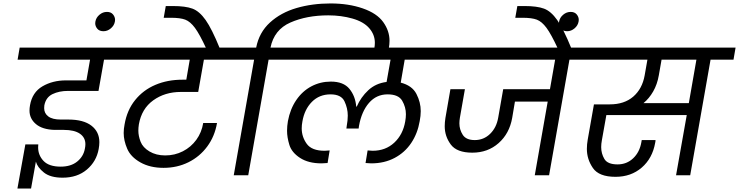

<svg xmlns="http://www.w3.org/2000/svg" viewBox="-20 -1016 4284 1113"><path d="M374 -489Q323 -489 284.5 -470.5Q246 -452 237 -405Q236 -396 236 -389Q236 -359 260 -341Q284 -323 332 -323H376Q464 -323 510 -287.5Q556 -252 556 -192Q556 -173 552 -152Q539 -80 483.5 -33Q428 14 343 14Q272 14 234.5 -16Q197 -46 188 -79L160 77H81L127 -179H202Q201 -170 201 -162Q201 -116 232.5 -83Q264 -50 332 -50Q391 -50 427.5 -79.5Q464 -109 472 -154Q475 -168 475 -180Q475 -219 443 -241Q411 -263 350 -263H297Q226 -265 188.5 -296.5Q151 -328 151 -375Q151 -390 154 -406Q167 -481 226 -515.5Q285 -550 362 -550H481L502 -670H82L94 -740H747L735 -670H583L551 -489Z M646 -891Q642 -868 622.5 -851.5Q603 -835 580 -835Q556 -835 544 -849.5Q532 -864 532 -881Q532 -886 533 -891Q537 -914 556.5 -930.5Q576 -947 600 -947Q623 -947 635 -932.5Q647 -918 647 -901Q647 -896 646 -891Z M1028 -483Q936 -483 868.5 -434.5Q801 -386 785 -295Q782 -276 782 -259Q782 -228 795 -194.5Q808 -161 846.5 -138Q885 -115 938 -115Q993 -115 1040 -139Q1087 -163 1118 -205.5Q1149 -248 1158 -303H1238Q1225 -226 1181.5 -167Q1138 -108 1072.5 -75.5Q1007 -43 928 -43Q850 -43 794 -74.5Q738 -106 717.5 -153.5Q697 -201 697 -245Q697 -269 702 -294Q716 -377 763 -435.5Q810 -494 880.5 -524Q951 -554 1037 -554H1060L1080 -670H671L683 -740H1387L1375 -670H1162L1129 -483Z M1175 -736Q1137 -818 1110 -854.5Q1083 -891 1054 -902Q1025 -913 971 -913H929L941 -981H982Q1055 -981 1095.5 -966Q1136 -951 1172 -900Q1208 -849 1254 -736Z M1896 -996Q2000 -996 2082.5 -967.5Q2165 -939 2201.5 -888Q2238 -837 2238 -780Q2238 -759 2234 -737L2231 -720H2147L2150 -736Q2153 -753 2153 -768Q2153 -815 2120.5 -852.5Q2088 -890 2023 -908.5Q1958 -927 1883 -927Q1758 -927 1663.5 -885.5Q1569 -844 1548 -740H1680L1668 -670H1537L1419 0H1335L1453 -670H1321L1333 -740H1465Q1482 -828 1545 -885.5Q1608 -943 1699 -969.5Q1790 -996 1896 -996Z M2326 -670 2303 -537Q2369 -520 2394 -471.5Q2419 -423 2419 -372Q2419 -345 2413 -314Q2401 -243 2364 -187.5Q2327 -132 2267.5 -100.5Q2208 -69 2132 -69Q2124 -69 2099 -71L2111 -144Q2133 -142 2140 -142Q2215 -142 2265.5 -189Q2316 -236 2329 -312Q2333 -334 2333 -354Q2333 -395 2311.5 -432Q2290 -469 2227 -469Q2162 -469 2119 -419.5Q2076 -370 2061 -286L2059 -271H1988L1990 -286Q1996 -318 1996 -346Q1996 -388 1977 -428.5Q1958 -469 1896 -469Q1831 -469 1788 -425.5Q1745 -382 1733 -312Q1729 -291 1729 -272Q1729 -223 1758 -182.5Q1787 -142 1862 -142Q1871 -142 1891 -144L1879 -71Q1852 -69 1844 -69Q1768 -69 1719.5 -100.5Q1671 -132 1657.5 -176Q1644 -220 1644 -258Q1644 -285 1649 -314Q1662 -384 1697.5 -436Q1733 -488 1785 -515.5Q1837 -543 1898 -543Q1971 -543 2005.5 -501Q2040 -459 2045 -398H2048Q2072 -453 2115 -493Q2158 -533 2221 -541L2244 -670H1615L1627 -740H2584L2572 -670Z M3413 -670H3281L3163 0H3080L3155 -427H2965L2949 -332Q2933 -242 2870.5 -186.5Q2808 -131 2718 -131Q2628 -131 2593 -178.5Q2558 -226 2558 -284Q2558 -307 2562 -332L2591 -499H2675L2646 -334Q2643 -316 2643 -301Q2643 -265 2662.5 -234.5Q2682 -204 2732 -204Q2784 -204 2821 -240Q2858 -276 2868 -334L2897 -499H3168L3198 -670H2519L2531 -740H3425Z M3213 -736Q3175 -818 3148 -854.5Q3121 -891 3092 -902Q3063 -913 3009 -913H2967L2979 -981H3020Q3093 -981 3133.5 -966Q3174 -951 3210 -900Q3246 -849 3292 -736Z M3334 -891Q3330 -868 3310.5 -851.5Q3291 -835 3268 -835Q3244 -835 3232 -849.5Q3220 -864 3220 -881Q3220 -886 3221 -891Q3225 -914 3244.5 -930.5Q3264 -947 3288 -947Q3311 -947 3323 -932.5Q3335 -918 3335 -901Q3335 -896 3334 -891Z M4232 -670H4099L3981 0H3899L3961 -349H3495L3469 -203Q3465 -182 3465 -163Q3465 -126 3483.5 -94.5Q3502 -63 3560 -63Q3613 -63 3650.5 -98.5Q3688 -134 3698 -192L3700 -204H3780Q3780 -197 3778 -188Q3762 -98 3700 -44.5Q3638 9 3548 9Q3452 9 3417 -42Q3382 -93 3382 -153Q3382 -179 3387 -207L3423 -411H3515Q3599 -411 3651 -456Q3703 -501 3717 -579L3733 -670H3359L3371 -740H4244ZM4017 -670H3815L3799 -579Q3790 -527 3766.5 -486Q3743 -445 3710 -418H3973Z"/></svg>

Font: Fz Poppins
Style: Italic
Weight: 400
Italic angle: -10°
Designer: Ninad Kale (Devanagari), Jonny Pinhorn (Latin)
Foundry: Indian Type Foundry
Version: Vit hóa bi Vntype.Com & FontZin.Com